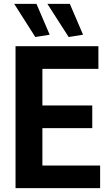

<svg xmlns="http://www.w3.org/2000/svg" viewBox="-20 -981 573 1001"><path d="M61 -740H493V-622H201V-431H461V-313H201V-118H502V0H61ZM164 -788 54 -961H170L239 -800ZM338 -788 227 -961H344L413 -800Z"/></svg>

Font: Encode Sans Compressed
Style: Bold
Weight: 700
Designer: Pablo Impallari, Andres Torresi
Foundry: Pablo Impallari, Andres Torresi
Version: Version 1.000; ttfautohint (v1.00) -l 8 -r 50 -G 200 -x 14 -